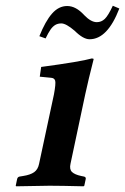

<svg xmlns="http://www.w3.org/2000/svg" viewBox="-20 -652 439 674"><path d="M319.8 -574.2Q335.9 -574.2 347.9 -585.7Q359.9 -597.2 376 -631.8L398.9 -622.1Q357.4 -514.2 294.4 -514.2Q272 -514.2 242.2 -543.9Q211.9 -569.8 195.3 -569.8Q183.1 -569.8 174.1 -564.5Q165 -559.1 157.2 -547.9Q149.4 -536.6 140.1 -517.1L118.2 -524.9Q139.2 -577.6 162.6 -604.2Q186 -630.9 215.8 -630.9Q246.6 -630.9 275.4 -599.1Q299.3 -574.2 319.8 -574.2ZM279.3 -321.3 227.5 -77.1Q223.1 -57.6 232.7 -48.3Q242.2 -39.1 265.1 -34.2L274.9 -32.2Q282.7 -30.3 280.8 -22.9L275.9 0L273.4 2Q192.9 0 153.8 0L36.6 2L35.2 0L40 -22.9Q41.5 -30.8 48.8 -32.2L61 -34.2Q86.4 -38.1 99.9 -47.6Q113.3 -57.1 117.2 -77.1L169.4 -320.8Q176.3 -358.4 173.8 -368.2Q171.4 -377.9 159.7 -378.9L119.6 -382.8L124.5 -417Q262.7 -435.5 302.2 -446.8Q309.1 -446.8 308.6 -443.8Q290 -371.1 279.3 -321.3Z"/></svg>

Font: Linux Libertine Slanted
Style: Semibold Slanted
Weight: 600
Designer: Philipp H. Poll
Foundry: Philipp H. Poll
Version: Version 5.1.1